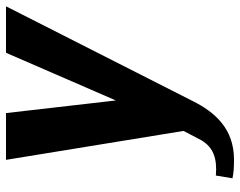

<svg xmlns="http://www.w3.org/2000/svg" viewBox="-98 -470 781 624"><g transform="rotate(-90 292.0 -157.5)"><path d="M85 -528 179 49 156 93C136 136 106 155 54 155C47 155 41 154 34 154L25 208C42 212 62 213 86 213C186 213 240 151 276 79L584 -528H433L278 -171L237 -528Z"/></g></svg>

Font: Aerodynamic
Style: Obl
Weight: 500
Designer: Google
Version: Version 2.000980; 2014